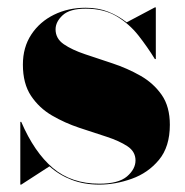

<svg xmlns="http://www.w3.org/2000/svg" viewBox="-20 -490 500 520"><path d="M37.5 10H35V-160H37.5Q73 -77.5 123.2 -35Q173.5 7.5 249 7.5Q301 7.5 324 -12.2Q347 -32 347 -55.5Q347 -79.5 325 -94Q303 -108.5 268.2 -119.8Q233.5 -131 194.5 -144Q155.5 -157 120.8 -177.2Q86 -197.5 64 -230.5Q42 -263.5 42 -315Q42 -362 64.8 -396.5Q87.5 -431 126 -450Q164.5 -469 212 -469Q246.5 -469 273.8 -458Q301 -447 323 -429.5L399.5 -470H402V-330H399.5Q379.5 -362.5 355 -393.8Q330.5 -425 296 -445.8Q261.5 -466.5 212 -466.5Q169 -466.5 149.8 -448.8Q130.5 -431 130.5 -410.5Q130.5 -385.5 152.8 -370.2Q175 -355 210.2 -343.2Q245.5 -331.5 285.2 -318.2Q325 -305 360.2 -285Q395.5 -265 417.8 -233.2Q440 -201.5 440 -152Q440 -92.5 410.5 -57Q381 -21.5 336.8 -5.8Q292.5 10 249 10Q208 10 174.5 -2.8Q141 -15.5 114 -39.5Z"/></svg>

Font: Bodoni* 72pt Fatface
Style: Regular
Weight: 900
Version: Version 2.3